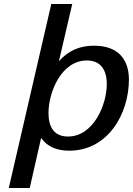

<svg xmlns="http://www.w3.org/2000/svg" viewBox="-20 -742 666 962"><path d="M626 -345C625 -446 571 -513 451 -513C379 -513 322 -488 275 -435L342 -722H237L24 200H129L186 -51C218 -5 268 13 327 13C520 13 626 -170 626 -345ZM415 -439C485 -439 515 -391 515 -321C515 -215 447 -58 321 -58C249 -58 223 -108 223 -175C223 -283 289 -439 415 -439Z"/></svg>

Font: Perun Medium Italic
Style: Regular
Weight: 500
Italic angle: -12°
Foundry: Copyright (c) Stefan Peev, Context Ltd, 2016
Version: Version 1.026